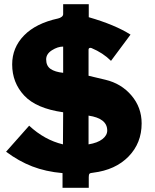

<svg xmlns="http://www.w3.org/2000/svg" viewBox="-20 -822 737 915"><path d="M424 1Q410 2 406.5 6Q403 10 403 22V73H278V3Q198 -4 133.5 -29Q69 -54 9 -99L119 -223Q192 -155 280 -134L281 -287Q153 -305 95.5 -366.5Q38 -428 38 -515Q38 -595 94.5 -653Q151 -711 257 -734Q266 -736 273.5 -741.5Q281 -747 281 -755V-802H403V-740Q528 -704 602 -657L509 -532Q471 -570 416 -593Q414 -594 411 -594Q402 -594 402 -585V-461L482 -442Q558 -424 606.5 -367Q655 -310 655 -234Q655 -140 592.5 -76Q530 -12 424 1ZM281 -600Q255 -600 227.5 -582.5Q200 -565 200 -539Q200 -508 221 -493.5Q242 -479 281 -475ZM491 -200Q491 -258 402 -271V-134Q445 -141 468 -159Q491 -177 491 -200Z"/></svg>

Font: Morrison Black
Style: Regular
Weight: 900
Designer: Pablo Impallari, Rodrigo Fuenzalida (Modified by Dan O. Williams)
Version: Version 0.03;June 6, 2019;FontCreator 11.5.0.2425 64-bit; tt